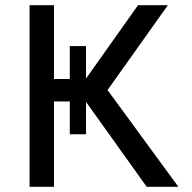

<svg xmlns="http://www.w3.org/2000/svg" viewBox="-20 -720 740 740"><path d="M545.5 0 279.5 -372 512 -700H627L394.5 -373L667.5 0ZM94 0V-700H188V-415.5H352V-329H188V0ZM249 -202.5V-542.5H311.5V-202.5Z"/></svg>

Font: Geologica Roman Light
Style: Regular
Weight: 300
Designer: Sindre Bremnes, Frode Helland
Foundry: Monokrom Skriftforlag AS
Version: Version 1.010;gftools[0.9.28]